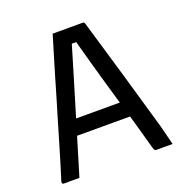

<svg xmlns="http://www.w3.org/2000/svg" viewBox="-127 -822 904 937"><g transform="rotate(-20 325.0 -353.0)"><path d="M148 -278H402Q414 -278 425.5 -278Q437 -278 448 -278L476 -288L486 -241L496 -197H158Q155 -197 152.5 -198.5Q150 -200 148.5 -202.5Q147 -205 147 -208ZM128 0Q108 0 87.5 0Q67 0 47 0Q44 0 41.5 -1.5Q39 -3 38.5 -6Q38 -9 39 -14Q51 -52 65 -97.5Q79 -143 94 -195Q109 -247 125.5 -301.5Q142 -356 158 -410.5Q174 -465 189.5 -518Q205 -571 219.5 -618Q234 -665 246 -706Q285 -706 327.5 -706Q370 -706 401 -706Q405 -706 407.5 -704.5Q410 -703 411 -700.5Q412 -698 413 -695Q433 -626 454.5 -554.5Q476 -483 497.5 -408.5Q519 -334 541.5 -256.5Q564 -179 587 -99Q593 -74 599.5 -49.5Q606 -25 612 0Q593 0 571 0Q549 0 529 0Q525 0 522 -1.5Q519 -3 517 -7Q515 -11 513 -18Q494 -88 473.5 -159.5Q453 -231 432.5 -300Q412 -369 394 -433Q376 -497 361 -551Q346 -605 335 -646L363 -628H294L322 -645Q310 -604 294.5 -552.5Q279 -501 260.5 -439Q242 -377 220.5 -306.5Q199 -236 176 -159Q153 -82 128 0Z"/></g></svg>

Font: Recursive
Style: Regular
Weight: 400
Version: Version 1.085